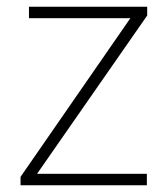

<svg xmlns="http://www.w3.org/2000/svg" viewBox="-20 -550 499 570"><path d="M416 0H41V-25L367 -496H66V-530H417V-504L90 -34H416Z"/></svg>

Font: Noto Sans Bengali UI ExtraLight
Style: Regular
Weight: 200
Designer: Jelle Bosma - Monotype Design Team
Foundry: Monotype Imaging Inc.
Version: Version 2.003; ttfautohint (v1.8.4.7-5d5b)